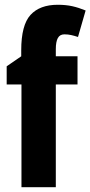

<svg xmlns="http://www.w3.org/2000/svg" viewBox="-20 -785 379 805"><path d="M305 -431H214V0H70V-431H8V-507L69 -549V-574Q69 -680 108 -722.5Q147 -765 222 -765Q256 -765 283 -759Q310 -753 339 -741L307 -630Q292 -635 278.5 -638Q265 -641 250 -641Q231 -641 222.5 -625.5Q214 -610 214 -579V-549H305Z"/></svg>

Font: Noto Sans Tamil ExtraCondensed ExtraBold
Style: Regular
Weight: 800
Width: 2
Designer: Jelle Bosma - Monotype Design Team
Foundry: Monotype Imaging Inc.
Version: Version 2.004; ttfautohint (v1.8.4.7-5d5b)